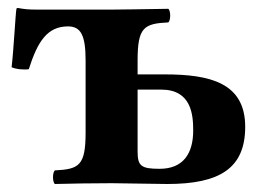

<svg xmlns="http://www.w3.org/2000/svg" viewBox="-20 -458 648 480"><path d="M194 -307V-127C194 -44 178 -35 117 -32C111 -26 111 -4 117 2C160 1 204 0 259 0L398 2C529 2 593 -37 593 -141C593 -251 505 -272 392 -272H324V-307C324 -390 340 -399 401 -402C407 -408 407 -430 401 -436C358 -435 259 -434 259 -434H74C50 -434 42 -435 25 -438C22 -438 21 -437 21 -435C19 -427 14 -331 9 -290C19 -285 40 -283 52 -285C74 -354 98 -392 150 -392C182 -392 194 -370 194 -307ZM463 -132C463 -74 438 -36 379 -36C333 -36 324 -43 324 -79V-234H383C458 -234 463 -172 463 -132Z"/></svg>

Font: Libertinus Serif
Style: Bold
Weight: 700
Designer: Philipp H. Poll, Khaled Hosny
Foundry: Caleb Maclennan
Version: Version 7.050;RELEASE